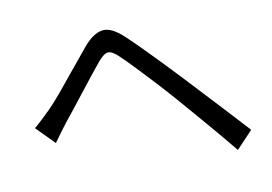

<svg xmlns="http://www.w3.org/2000/svg" viewBox="-67 -741 1133 800"><g transform="rotate(-10 500.0 -340.5)"><path d="M62 -282Q82 -299 97.5 -314Q113 -329 133 -348Q157 -372 191 -413Q225 -454 262 -499.5Q299 -545 330 -582Q370 -629 408.5 -634.5Q447 -640 499 -591Q529 -563 565.5 -526Q602 -489 638.5 -451Q675 -413 704 -382Q738 -346 780 -300.5Q822 -255 866 -208Q910 -161 948 -119L879 -46Q844 -89 804.5 -135.5Q765 -182 726.5 -226.5Q688 -271 656 -308Q627 -341 590 -381Q553 -421 518.5 -457Q484 -493 463 -513Q434 -542 415.5 -540Q397 -538 371 -506Q353 -484 329.5 -454.5Q306 -425 281.5 -393.5Q257 -362 234 -333Q211 -304 194 -283Q179 -264 163.5 -242.5Q148 -221 137 -206Z"/></g></svg>

Font: Go Noto Kurrent-Regular
Style: Regular
Weight: 400
Designer: Monotype Design Team
Foundry: Monotype Imaging Inc.
Version: Version 2.012; ttfautohint (v1.8.4.7-5d5b)